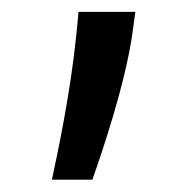

<svg xmlns="http://www.w3.org/2000/svg" viewBox="-20 -119 322 317"><path d="M198.2 -61.1 203.5 -99.4H109.7L105.8 -59.7C95.9 36.6 75.3 132.8 65.7 177.6H132.5C149.5 129.6 186.1 21 198.2 -61.1Z"/></svg>

Font: Margiela Sans Text
Style: Regular
Weight: 400
Designer: Stefan Endress, Andreas Faust
Version: Version 1.100;FEAKit 1.0